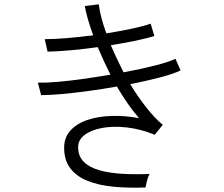

<svg xmlns="http://www.w3.org/2000/svg" viewBox="-20 -830 1040 892"><path d="M656 41Q576 44 507.5 37.5Q439 31 387.5 10.5Q336 -10 307 -47.5Q278 -85 278 -144Q278 -192 308 -224.5Q338 -257 388.5 -273.5Q439 -290 501 -291.5Q563 -293 626 -281Q599 -312 573 -349.5Q547 -387 523 -428Q456 -416 389.5 -407Q323 -398 266 -393Q209 -388 171 -388L156 -446Q191 -445 245 -449.5Q299 -454 363.5 -463Q428 -472 493 -483Q477 -515 462 -547.5Q447 -580 434 -611Q370 -602 308.5 -596.5Q247 -591 201 -590L188 -648Q232 -648 291 -653Q350 -658 413 -666Q398 -707 388 -742Q378 -777 374 -802L439 -810Q445 -755 474 -675Q537 -685 591.5 -696.5Q646 -708 680 -720L697 -663Q664 -652 610.5 -641Q557 -630 495 -620Q508 -589 523 -557.5Q538 -526 554 -494Q634 -509 699.5 -525.5Q765 -542 795 -557L819 -503Q787 -487 724 -470.5Q661 -454 585 -439Q619 -383 657.5 -333.5Q696 -284 736 -250L699 -204Q632 -231 568.5 -238Q505 -245 454 -235.5Q403 -226 373 -203Q343 -180 343 -147Q343 -104 369.5 -78Q396 -52 442 -39Q488 -26 548 -22.5Q608 -19 675 -22Q668 -10 663 9.5Q658 29 656 41Z"/></svg>

Font: Zen Kaku Gothic New
Style: Regular
Weight: 400
Designer: Yoshimichi Ohira
Foundry: Positype
Version: Version 1.001